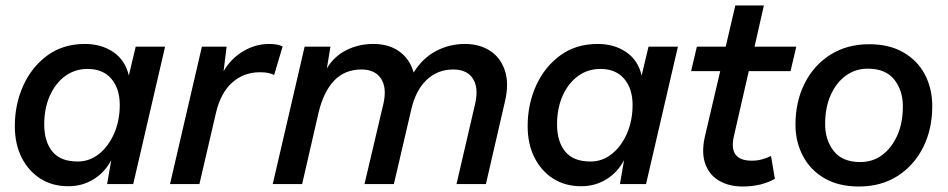

<svg xmlns="http://www.w3.org/2000/svg" viewBox="-20 -670 3450 699"><path d="M229 8Q170 8 126.5 -20Q83 -48 58.5 -97Q34 -146 34 -211Q34 -291 65 -359Q96 -427 153 -468.5Q210 -510 289 -510Q349 -510 392.5 -480.5Q436 -451 449 -395L474 -500H581L465 0H370L385 -87Q362 -43 321 -17.5Q280 8 229 8ZM263 -82Q306 -82 340.5 -109.5Q375 -137 395.5 -184Q416 -231 416 -288Q416 -347 385.5 -383Q355 -419 299 -419Q252 -419 216.5 -392.5Q181 -366 161 -320.5Q141 -275 141 -217Q141 -155 170.5 -118.5Q200 -82 263 -82Z M599 0 715 -500H805L794 -411Q821 -457 865.5 -483.5Q910 -510 960 -510Q990 -510 1009 -501L978 -397Q968 -402 956 -404.5Q944 -407 926 -407Q868 -407 825.5 -369.5Q783 -332 766 -258L706 0Z M973 0 1089 -500H1183L1170 -421Q1196 -465 1241 -487.5Q1286 -510 1339 -510Q1396 -510 1434 -482.5Q1472 -455 1486 -406Q1518 -458 1567 -484Q1616 -510 1673 -510Q1725 -510 1763.5 -485.5Q1802 -461 1818 -413.5Q1834 -366 1818 -299L1749 0H1642L1710 -293Q1723 -351 1701.5 -384Q1680 -417 1630 -417Q1573 -417 1533 -379Q1493 -341 1477 -270L1414 0H1307L1376 -293Q1389 -351 1367 -384Q1345 -417 1296 -417Q1235 -417 1196.5 -376.5Q1158 -336 1140 -261L1080 0Z M2096 8Q2037 8 1993.5 -20Q1950 -48 1925.5 -97Q1901 -146 1901 -211Q1901 -291 1932 -359Q1963 -427 2020 -468.5Q2077 -510 2156 -510Q2216 -510 2259.5 -480.5Q2303 -451 2316 -395L2341 -500H2448L2332 0H2237L2252 -87Q2229 -43 2188 -17.5Q2147 8 2096 8ZM2130 -82Q2173 -82 2207.5 -109.5Q2242 -137 2262.5 -184Q2283 -231 2283 -288Q2283 -347 2252.5 -383Q2222 -419 2166 -419Q2119 -419 2083.5 -392.5Q2048 -366 2028 -320.5Q2008 -275 2008 -217Q2008 -155 2037.5 -118.5Q2067 -82 2130 -82Z M2683 9Q2635 9 2599 -11.5Q2563 -32 2548 -72.5Q2533 -113 2546 -172L2602 -411H2496L2517 -500H2622L2657 -650H2761L2727 -500H2879L2858 -411H2706L2652 -175Q2631 -85 2717 -85Q2736 -85 2753 -89.5Q2770 -94 2787 -102L2801 -19Q2752 9 2683 9Z M3107 9Q3033 9 2981.5 -21Q2930 -51 2903 -102.5Q2876 -154 2876 -216Q2876 -300 2909.5 -366.5Q2943 -433 3003.5 -471Q3064 -509 3144 -509Q3218 -509 3269.5 -479Q3321 -449 3347.5 -398Q3374 -347 3374 -284Q3374 -200 3341 -134Q3308 -68 3248 -29.5Q3188 9 3107 9ZM3112 -80Q3157 -80 3191.5 -105.5Q3226 -131 3246.5 -176.5Q3267 -222 3267 -283Q3267 -341 3235.5 -380.5Q3204 -420 3139 -420Q3095 -420 3060 -395Q3025 -370 3004.5 -324.5Q2984 -279 2984 -218Q2984 -160 3015.5 -120Q3047 -80 3112 -80Z"/></svg>

Font: Prodigy Sans Medium
Style: Italic
Weight: 500
Italic angle: -13°
Designer: Wei Huang
Foundry: Wei Huang
Version: Version 1.003; ttfautohint (v1.8.3)